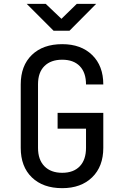

<svg xmlns="http://www.w3.org/2000/svg" viewBox="-20 -970 640 1000"><path d="M304 10Q204 10 146 -46Q88 -102 88 -200V-530Q88 -628 146 -684Q204 -740 304 -740Q402 -740 460 -683.5Q518 -627 518 -530H428Q428 -592 395.5 -625.5Q363 -659 304 -659Q245 -659 211.5 -626Q178 -593 178 -531V-200Q178 -138 211.5 -104Q245 -70 304 -70Q363 -70 395.5 -104Q428 -138 428 -200V-300H280V-382H518V-200Q518 -103 460 -46.5Q402 10 304 10ZM259 -810 119 -950H218L300 -872L380 -950H481L342 -810Z"/></svg>

Font: JetBrains Mono NL
Style: Regular
Weight: 400
Monospace: yes
Designer: Philipp Nurullin, Konstantin Bulenkov
Foundry: JetBrains
Version: Version 2.305; ttfautohint (v1.8.4.7-5d5b)